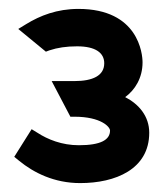

<svg xmlns="http://www.w3.org/2000/svg" viewBox="-20 -860 373 431"><path d="M23 -499C56 -472 102 -449 160 -449C239 -449 315 -480 315 -562C315 -599 292 -626 261 -642C283 -658 300 -685 300 -720C300 -739 291 -840 156 -840C108 -840 70 -825 39 -806L21 -795L83 -744L91 -747C109 -753 129 -756 153 -756C195 -756 214 -741 214 -718C214 -690 188 -678 147 -678H96L138 -598H147C207 -598 227 -575 227 -567C227 -546 206 -534 157 -534C119 -534 87 -547 64 -562L51 -570L12 -508Z"/></svg>

Font: Charger Pro
Style: Blk
Weight: 900
Designer: Jasper
Foundry: Cannot Into Space Fonts
Version: Version 1.09